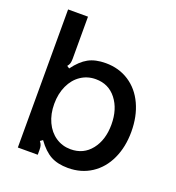

<svg xmlns="http://www.w3.org/2000/svg" viewBox="-139 -875 916 997"><g transform="rotate(20 319.5 -376.0)"><path d="M177 -81 163 -71Q171 -61 174 -51.5Q177 -42 177 -27V0H67V-763H177V-530Q177 -515 174 -505Q171 -495 163 -486L177 -477Q213 -526 251.5 -547Q290 -568 347 -568Q420 -568 476 -531.5Q532 -495 562.5 -429Q593 -363 593 -278Q593 -194 562.5 -128Q532 -62 476 -25.5Q420 11 347 11Q290 11 251.5 -10Q213 -31 177 -81ZM483 -278Q483 -363 440.5 -417.5Q398 -472 327 -472Q281 -472 244.5 -447.5Q208 -423 187.5 -378.5Q167 -334 167 -278Q167 -222 187.5 -178Q208 -134 244.5 -109.5Q281 -85 327 -85Q398 -85 440.5 -139Q483 -193 483 -278Z"/></g></svg>

Font: Open Sauce Sans Medium
Style: Regular
Weight: 500
Designer: Alfredo Marco Pradil
Foundry: Creative Sauce Fz LLC
Version: Version 1.477